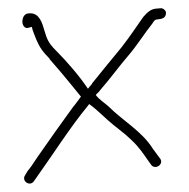

<svg xmlns="http://www.w3.org/2000/svg" viewBox="-20 -563 457 465"><path d="M41 -139C31 -125 52 -110 62 -124L69 -134C107 -187 150 -255 193 -307L196 -311C218 -295 233 -278 254 -261L284 -237C293 -229 303 -220 311 -211C326 -194 334 -180 346 -164C356 -150 379 -166 367 -180C361 -188 358 -192 350 -203C324 -245 278 -270 242 -306C233 -314 220 -322 212 -333C215 -337 220 -340 222 -344C249 -375 268 -402 293 -431C311 -452 332 -485 349 -506C352 -511 355 -516 361 -516C372 -517 382 -519 382 -532C382 -538 374 -544 369 -543L357 -542C347 -541 338 -535 327 -522C311 -499 292 -471 274 -448C249 -418 229 -393 203 -361V-360C200 -357 196 -352 193 -348C173 -378 143 -413 118 -438C105 -451 98 -459 92 -475L86 -494C80 -516 70 -535 46 -530C32 -527 29 -498 45 -495C47 -495 54 -497 57 -498C59 -488 64 -478 68 -467C76 -448 84 -437 100 -421V-420C117 -401 142 -371 159 -350L176 -329C170 -321 164 -312 157 -304C130 -267 96 -219 71 -183C60 -166 53 -156 47 -149ZM157 -299ZM241 -301H242ZM327 -522ZM361 -516Z"/></svg>

Font: Stray Cat
Style: Lt
Weight: 300
Version: Version 1.0